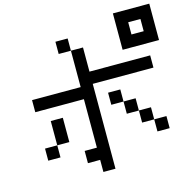

<svg xmlns="http://www.w3.org/2000/svg" viewBox="-137 -996 1274 1274"><g transform="rotate(-15 500.0 -359.0)"><path d="M833 -692.4H917V-776.4H833ZM750 -609.4V-859.4H1000V-609.4ZM583 -276.4V-359.4H667V-276.4ZM83 -359.4V-442.4H417V-692.4H500V-526.4H917V-442.4H500V140.6H417V57.6H333V-26.4H417V-359.4ZM83 -26.4V-109.4H167V-26.4ZM833 -109.4H750V-192.4H667V-276.4H750V-192.4H833ZM833 -109.4H917V-26.4H833ZM417 -692.4H333V-776.4H417ZM167 -109.4V-276.4H250V-109.4Z"/></g></svg>

Font: KH Dot Kodenmachou 12
Style: Regular
Weight: 400
Designer: Original version for X68000 by Keitarou Hiraki (http://hp.vector.co.jp/authors/VA000874/) / TrueType conversion by Homem
Version: Version 1.00.20150527